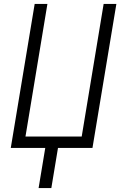

<svg xmlns="http://www.w3.org/2000/svg" viewBox="-20 -755 640 980"><path d="M177 205 211 0H35L157 -735H222L110 -58H397L509 -735H574L452 0H276L242 205Z"/></svg>

Font: Iosevka Curly LtExObl
Style: Regular
Weight: 300
Width: 7
Italic angle: -9°
Monospace: yes
Designer: Belleve Invis
Foundry: Belleve Invis
Version: Version 11.1.0; ttfautohint (v1.8.3)